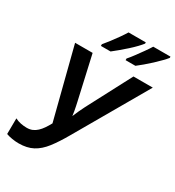

<svg xmlns="http://www.w3.org/2000/svg" viewBox="-220 -1066 1098 1205"><g transform="rotate(30 329.0 -464.0)"><path d="M103 10Q80 10 55.5 6Q31 2 12 -5L13 -119Q32 -109 54 -104.5Q76 -100 98 -100Q121 -100 138.5 -107.5Q156 -115 171 -129Q186 -143 199 -162Q212 -181 225 -205L95 -714H222L292 -404Q295 -390 298.5 -374Q302 -358 305 -341Q308 -324 310 -307Q320 -331 330.5 -354Q341 -377 351 -396L518 -714H658L360 -198Q320 -128 284 -81.5Q248 -35 205.5 -12.5Q163 10 103 10ZM424 -790Q441 -809 460 -835Q479 -861 498.5 -888Q518 -915 532 -938H657V-929Q647 -916 627.5 -896Q608 -876 584.5 -854Q561 -832 537 -812Q513 -792 495 -778H424ZM245 -790Q261 -809 281 -835Q301 -861 320 -888Q339 -915 353 -938H478V-929Q468 -916 449 -896Q430 -876 405.5 -854Q381 -832 357 -812Q333 -792 315 -778H245Z"/></g></svg>

Font: Noto Sans Display SemiBold
Style: Italic
Weight: 600
Italic angle: -12°
Designer: Monotype Design Team
Foundry: Monotype Imaging Inc.
Version: Version 2.003